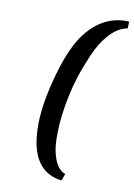

<svg xmlns="http://www.w3.org/2000/svg" viewBox="-91 -750 653 936"><g transform="rotate(10 235.5 -282.0)"><path d="M128 -37Q110 -146 145 -301Q183 -465 236 -554Q327 -699 471 -692L470 -658Q423 -650 382.5 -606Q342 -562 314.5 -498Q287 -434 270.5 -382.5Q254 -331 244 -282Q234 -237 227.5 -183.5Q221 -130 221.5 -70Q222 -10 240 35.5Q258 81 293 94L281 128Q153 113 128 -37Z"/></g></svg>

Font: Lingua Franca
Style: Bold Italic
Weight: 700
Italic angle: -13°
Version: Version 1.19